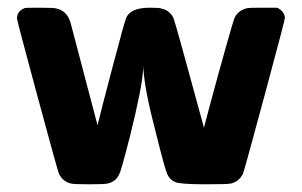

<svg xmlns="http://www.w3.org/2000/svg" viewBox="-20 -478 784 498"><path d="M699 -458Q718 -448 719 -432Q719 -426 666 -229.5Q613 -33 610 -27Q600 -7 579 -2Q573 0 512 0Q446 0 434 -6Q421 -11 414 -26Q408 -38 384 -135Q356 -241 352 -298V-308L351 -295Q348 -249 318 -128Q294 -34 290 -28Q282 -7 259 -2Q253 0 212 0Q170 0 164 -2Q143 -7 133 -27Q130 -33 77 -229Q24 -425 24 -430Q24 -449 44 -457Q47 -458 79 -458Q122 -458 126 -456Q154 -450 163 -419L233 -153Q241 -187 272 -304.5Q303 -422 307 -431Q318 -458 368 -458Q394 -458 398 -456Q421 -451 430 -431Q434 -423 509 -147Q509 -148 528 -218.5Q547 -289 566.5 -358Q586 -427 588 -431Q598 -452 622 -457Q626 -458 663 -458Z"/></svg>

Font: KaTeX_SansSerif
Style: Bold
Weight: 700
Version: Version 1.1; ttfautohint (v1.3)